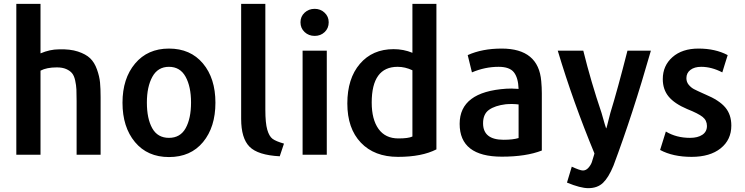

<svg xmlns="http://www.w3.org/2000/svg" viewBox="-20 -800 3882 1000"><path d="M504 6H379V-274Q379 -312 378 -334Q377 -356 371.5 -381Q366 -406 355 -419Q344 -432 324.5 -440.5Q305 -449 276 -449Q223 -449 191 -432V6H65V-780H191V-522Q240 -543 287 -543Q345 -545 386 -531.5Q427 -518 449.5 -496.5Q472 -475 485 -438.5Q498 -402 501 -370.5Q504 -339 504 -294Z M860 18Q748 18 683 -60Q618 -138 618 -265Q618 -391 683.5 -469Q749 -547 860 -547Q972 -547 1037 -469.5Q1102 -392 1102 -265Q1102 -138 1037.5 -60Q973 18 860 18ZM745 -266Q745 -182 773 -132Q801 -82 860 -82Q919 -82 947 -132.5Q975 -183 975 -266Q975 -349 946.5 -400.5Q918 -452 860 -452Q802 -452 773.5 -400Q745 -348 745 -266Z M1459 -52 1437 14Q1323 8 1279.5 -36Q1236 -80 1236 -181V-780H1362V-229Q1362 -159 1372 -124.5Q1382 -90 1399.5 -77Q1417 -64 1459 -52Z M1692 -684Q1692 -653 1671 -633Q1650 -613 1619 -613Q1588 -613 1566.5 -633Q1545 -653 1545 -684Q1545 -714 1566.5 -734Q1588 -754 1619 -754Q1649 -754 1670.5 -734Q1692 -714 1692 -684ZM1682 6H1556V-536H1682Z M2253 -22Q2177 17 2053 17Q1930 17 1859.5 -57Q1789 -131 1789 -261Q1789 -391 1854.5 -467.5Q1920 -544 2030 -544Q2082 -544 2128 -525V-780H2253ZM2128 -89V-434Q2090 -452 2051 -452Q1916 -452 1916 -266Q1916 -178 1951.5 -128.5Q1987 -79 2055 -79Q2107 -79 2128 -89Z M2802 -16Q2720 16 2594 16Q2374 16 2374 -155Q2374 -322 2617 -338Q2638 -340 2681 -337Q2679 -395 2656.5 -423.5Q2634 -452 2577 -452Q2506 -452 2438 -423L2416 -513Q2491 -547 2593 -547Q2785 -547 2799 -377Q2802 -345 2802 -314ZM2681 -81V-256Q2649 -260 2614 -257Q2558 -250 2527 -228Q2496 -206 2496 -158Q2496 -72 2603 -72Q2651 -72 2681 -81Z M3370 -536Q3275 -203 3175 63Q3150 124 3121 152Q3092 180 3044 180Q3003 180 2933 151L2958 68Q3001 88 3016 88Q3032 88 3044.5 74Q3057 60 3062.5 44.5Q3068 29 3074 7Q3075 2 3076 -1Q2965 -269 2885 -536H3018Q3058 -374 3113 -212Q3134 -137 3137 -131Q3139 -133 3142 -145.5Q3145 -158 3150.5 -179Q3156 -200 3159 -212Q3196 -332 3248 -536Z M3789 -146Q3789 -72 3733.5 -27.5Q3678 17 3582 17Q3485 17 3418 -19L3448 -115Q3502 -82 3574 -82Q3614 -82 3638 -98Q3662 -114 3662 -144Q3662 -173 3639.5 -191Q3617 -209 3559 -232Q3493 -260 3462.5 -297Q3432 -334 3432 -388Q3432 -458 3482.5 -502.5Q3533 -547 3618 -547Q3706 -547 3770 -513Q3766 -500 3756.5 -470Q3747 -440 3742 -423Q3686 -452 3632 -452Q3597 -452 3576 -436Q3555 -420 3555 -393Q3555 -373 3567 -358.5Q3579 -344 3594 -336Q3609 -328 3645 -312Q3651 -309 3654 -308Q3726 -278 3757.5 -240.5Q3789 -203 3789 -146Z"/></svg>

Font: Repo
Style: DemiBold
Weight: 600
Designer: Stefan Peev
Foundry: Context Ltd
Version: Version 001.000